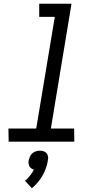

<svg xmlns="http://www.w3.org/2000/svg" viewBox="-20 -755 540 1023"><path d="M376 0H26L25 -70H173L272 -665H189V-735H361L251 -70H375ZM150 248 113 208Q118 205 122 201Q126 197 129.5 193Q133 189 136.5 185Q140 181 143 176.5Q146 172 150 166.5Q154 161 156 158L157 156L160 148Q157 147 154.5 146Q152 145 149.5 144Q147 143 145 141Q143 139 141 137Q139 135 137.5 132.5Q136 130 135 127.5Q134 125 133.5 122Q133 119 132.5 116.5Q132 114 132 110Q132 106 132 104L133 99Q134 95 135.5 90Q137 85 139 80.5Q141 76 144 71.5Q147 67 150.5 63.5Q154 60 158 57.5Q162 55 166.5 53Q171 51 177.5 49.5Q184 48 186 48H193Q197 48 202 48.5Q207 49 211 50.5Q215 52 219 54Q223 56 226 59Q229 62 231 65.5Q233 69 234.5 73.5Q236 78 236.5 84Q237 90 236 92L235 99Q234 106 232.5 113.5Q231 121 228.5 129Q226 137 223.5 144Q221 151 218 158Q215 165 211 172.5Q207 180 203 186.5Q199 193 194.5 199.5Q190 206 184.5 212.5Q179 219 172 227Q165 235 162 237Z"/></svg>

Font: Iosevka Custom
Style: Italic
Weight: 400
Italic angle: -9°
Monospace: yes
Designer: Belleve Invis
Foundry: Belleve Invis
Version: Version 30.3.3; ttfautohint (v1.8.3)